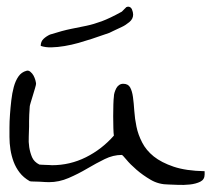

<svg xmlns="http://www.w3.org/2000/svg" viewBox="-20 -541 640 564"><path d="M337.9 -85.9Q312.5 -85.9 287.6 -73.7Q262.7 -61.5 236.3 -45.9Q210 -30.3 181.6 -18.1Q153.3 -5.9 124 -5.9Q120.1 -5.9 112.3 -6.3Q104.5 -6.8 95.2 -7.3Q85.9 -7.8 78.1 -7.8Q70.3 -7.8 67.4 -8.8Q48.8 -19.5 37.6 -34.2Q26.4 -48.8 20 -65.9Q13.7 -83 10.7 -101.6Q7.8 -120.1 7.8 -138.7V-166Q7.8 -183.6 9.3 -204.1Q10.7 -224.6 13.2 -246.1Q15.6 -267.6 20.5 -285.6Q25.4 -303.7 34.2 -316.4Q43 -329.1 57.6 -333Q63.5 -335 69.3 -330.1Q75.2 -325.2 78.6 -318.8Q82 -312.5 84 -305.2Q85.9 -297.9 85.9 -294.9Q85.9 -292 83 -282.2Q80.1 -272.5 76.7 -261.2Q73.2 -250 70.3 -240.2Q67.4 -230.5 67.4 -228.5Q67.4 -227.5 66.9 -220.2Q66.4 -212.9 65.9 -204.1Q65.4 -195.3 65.4 -185.1Q65.4 -174.8 65.4 -168.9Q65.4 -156.2 64.5 -140.1Q63.5 -124 65.9 -108.4Q68.4 -92.8 74.2 -79.1Q80.1 -65.4 95.7 -57.6Q96.7 -57.6 102.1 -57.1Q107.4 -56.6 113.8 -56.6Q120.1 -56.6 125.5 -56.2Q130.9 -55.7 132.8 -55.7Q185.5 -55.7 232.4 -79.1Q279.3 -102.5 314.5 -142.6Q313.5 -148.4 313 -165Q312.5 -181.6 312.5 -199.7Q312.5 -217.8 313 -233.9Q313.5 -250 314.5 -256.8Q314.5 -262.7 316.4 -269Q318.4 -275.4 321.3 -281.2Q324.2 -287.1 329.6 -291Q335 -294.9 341.8 -294.9Q356.4 -294.9 362.3 -284.2Q368.2 -273.4 370.6 -255.9Q373 -238.3 374.5 -215.3Q376 -192.4 380.9 -168.9Q385.7 -145.5 397.5 -122.6Q409.2 -99.6 431.6 -81.5Q454.1 -63.5 490.2 -51.3Q526.4 -39.1 581.1 -38.1Q581.1 -36.1 581.1 -33.2Q581.1 -30.3 581.1 -28.3Q581.1 -13.7 568.4 -7.3Q555.7 -1 537.6 1Q519.5 2.9 502 2Q484.4 1 475.6 1Q446.3 1 422.9 -12.7Q399.4 -26.4 380.9 -42.5Q362.3 -58.6 351.1 -72.3Q339.8 -85.9 337.9 -85.9ZM99.6 -406.2Q99.6 -418.9 107.9 -426.8Q116.2 -434.6 127 -439.5Q164.1 -451.2 188.5 -456.1Q212.9 -460.9 233.9 -465.3Q254.9 -469.7 278.8 -478.5Q302.7 -487.3 337.9 -506.8Q339.8 -508.8 344.7 -513.7Q349.6 -518.6 351.6 -520.5H353.5Q353.5 -520.5 354 -521Q354.5 -521.5 355.5 -521.5Q364.3 -521.5 367.7 -513.2Q371.1 -504.9 371.1 -498Q371.1 -485.4 359.9 -476.1Q348.6 -466.8 337.9 -461.9Q321.3 -454.1 314 -450.7Q306.6 -447.3 300.8 -444.3Q293.9 -442.4 280.8 -437.5Q267.6 -432.6 249.5 -426.8Q231.4 -420.9 210.9 -415Q190.4 -409.2 169.9 -405.8Q149.4 -402.3 131.3 -401.9Q113.3 -401.4 99.6 -406.2Z"/></svg>

Font: Swanky and Moo Moo
Style: Regular
Weight: 400
Designer: Kimberly Geswein
Foundry: Kimberly Geswein
Version: Version 1.002 2001